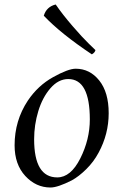

<svg xmlns="http://www.w3.org/2000/svg" viewBox="-20 -815 549 855"><path d="M419 -135Q397 -94 364 -61.5Q331 -29 300 -12Q237 20 205 20Q140 20 92.5 -31.5Q45 -83 45 -168Q45 -278 104 -367Q149 -434 216.5 -471.5Q284 -509 317 -509Q380 -509 422 -456.5Q464 -404 464 -311Q464 -218 419 -135ZM380 -283Q380 -463 284 -463Q240 -463 204.5 -422Q169 -381 150.5 -320Q132 -259 132 -195Q132 -25 235 -25Q295 -25 337.5 -109.5Q380 -194 380 -283ZM389 -573Q251 -665 175 -745Q187 -785 228 -795Q259 -750 303 -699Q347 -648 376 -620L405 -592Q403 -581 389 -573Z"/></svg>

Font: Rosarivo
Style: Italic
Weight: 400
Version: Version 1.003